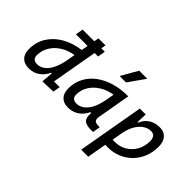

<svg xmlns="http://www.w3.org/2000/svg" viewBox="-131 -1295 2021 2021"><g transform="rotate(45 879.0 -285.0)"><path d="M468.8 -732.4H573.7L564.5 -679.7H616.2L601.1 -594.7H549.3L458.5 -80.6H543.5L529.3 0L371.6 4.9L382.8 -123H372.1Q344.2 -62 292.5 -25.9Q240.7 10.3 171.9 10.3Q104.5 10.3 67.6 -27.8Q30.8 -65.9 30.8 -135.3Q30.8 -240.7 82.3 -322Q133.8 -403.3 224.1 -454.6Q314.5 -505.9 431.2 -521L444.3 -594.7H271L286.1 -679.7H459.5ZM395 -316.9 415 -429.7Q335 -417.5 271.7 -378.2Q208.5 -338.9 171.9 -279.3Q135.3 -219.7 135.3 -147.5Q135.3 -116.2 153.1 -99.4Q170.9 -82.5 203.6 -82.5Q271 -82.5 321.3 -143.8Q371.6 -205.1 395 -316.9Z M755.4 10.3Q689 10.3 652.8 -27.8Q616.7 -65.9 616.7 -135.3Q616.7 -223.1 654.1 -294.7Q691.4 -366.2 758.8 -417Q826.2 -467.8 916.5 -495.1Q1006.8 -522.5 1112.8 -522.5H1122.6L1058.1 -154.8Q1051.3 -115.7 1064.2 -98.1Q1077.1 -80.6 1120.1 -80.6H1140.1L1125.5 4.9H1090.8Q1019 4.9 991.7 -23.9Q964.4 -52.7 970.7 -122.6H958Q928.2 -59.1 875.7 -24.4Q823.2 10.3 755.4 10.3ZM787.1 -82.5Q857.4 -82.5 909.7 -146Q961.9 -209.5 982.9 -325.7L1001 -425.3Q920.9 -413.1 857.7 -374.3Q794.4 -335.4 757.8 -277.1Q721.2 -218.8 721.2 -147.5Q721.2 -116.2 738.5 -99.4Q755.9 -82.5 787.1 -82.5ZM906.7 -609.4 1012.7 -794.9H1132.8L1002.4 -609.4Z M1273.9 224.6H1168.9L1299.3 -517.6H1386.7L1383.3 -399.9H1391.6Q1415.5 -460.9 1466.6 -494.1Q1517.6 -527.3 1589.4 -527.3Q1653.3 -527.3 1688.7 -486.6Q1724.1 -445.8 1724.1 -371.1Q1724.1 -289.6 1696 -220.2Q1668 -150.9 1617.2 -99.1Q1566.4 -47.4 1498.3 -18.8Q1430.2 9.8 1350.1 9.8Q1331.5 9.8 1312 8.8ZM1328.6 -84Q1344.2 -83 1360.8 -83Q1434.6 -83 1493.2 -118.2Q1551.8 -153.3 1585.7 -214.1Q1619.6 -274.9 1619.6 -351.6Q1619.6 -391.1 1601.6 -412.8Q1583.5 -434.6 1550.3 -434.6Q1511.2 -434.6 1471.4 -410.9Q1431.6 -387.2 1399.2 -336.7Q1366.7 -286.1 1350.1 -206.1Z"/></g></svg>

Font: Cascadia Mono PL
Style: Italic
Weight: 400
Italic angle: -10°
Monospace: yes
Designer: Aaron Bell
Foundry: Saja Typeworks
Version: Version 2404.023; ttfautohint (v1.8.4)